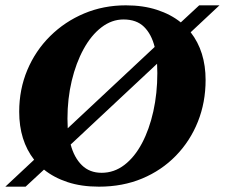

<svg xmlns="http://www.w3.org/2000/svg" viewBox="-32 -690 843 720"><path d="M-12 10 96 -91Q40 -163 40 -271Q40 -355 70.5 -427.5Q101 -500 156 -554.5Q211 -609 283.5 -639.5Q356 -670 440 -670Q505 -670 557 -653Q609 -636 646 -606L715 -670H791L683 -569Q739 -497 739 -390Q739 -306 710 -233.5Q681 -161 627.5 -106Q574 -51 501 -20.5Q428 10 339 10Q273 10 221.5 -7Q170 -24 133 -54L64 10ZM221 -245Q221 -226 222 -209L548 -514Q536 -562 508 -589.5Q480 -617 431 -617Q387 -617 348.5 -587.5Q310 -558 281.5 -506Q253 -454 237 -387Q221 -320 221 -245ZM349 -42Q396 -42 434.5 -71.5Q473 -101 500.5 -153Q528 -205 543 -272.5Q558 -340 558 -416Q558 -435 557 -451L233 -148Q246 -99 275 -70.5Q304 -42 349 -42Z"/></svg>

Font: Spectral ExtraBold
Style: Italic
Weight: 800
Italic angle: -10°
Designer: Jean-Baptiste Levee
Foundry: Production Type
Version: Version 2.001